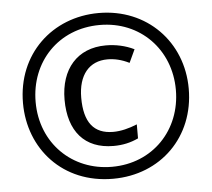

<svg xmlns="http://www.w3.org/2000/svg" viewBox="-52 -780 935 847"><g transform="rotate(-5 415.5 -357.0)"><path d="M415 10C627 10 782 -144 782 -357C782 -565 628 -724 415 -724C209 -724 48 -574 48 -357C48 -154 193 10 415 10ZM415 -43C239 -43 104 -174 104 -357C104 -535 232 -671 415 -671C594 -671 725 -536 725 -357C725 -179 596 -43 415 -43ZM430 -134C471 -134 506 -142 540 -158V-220C504 -205 467 -196 434 -196C348 -196 306 -249 306 -358C306 -459 355 -517 436 -517C466 -517 498 -510 532 -493L559 -551C520 -570 477 -579 434 -579C307 -579 232 -491 232 -356C232 -216 302 -134 430 -134Z"/></g></svg>

Font: Noto Sans Ethiopic Condensed
Style: Regular
Weight: 400
Width: 3
Designer: Monotype Design Team
Foundry: Monotype Imaging Inc.
Version: Version 2.102